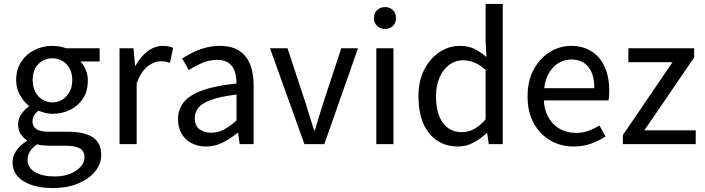

<svg xmlns="http://www.w3.org/2000/svg" viewBox="-20 -732 3578 975"><path d="M246 223Q187 223 141 207.5Q95 192 69.5 163.5Q44 135 44 93Q44 61 63 33Q82 5 116 -16V-20Q97 -33 84.5 -52.5Q72 -72 72 -100Q72 -131 89.5 -154.5Q107 -178 126 -191V-195Q102 -214 82 -248Q62 -282 62 -325Q62 -379 87.5 -418Q113 -457 155 -478Q197 -499 246 -499Q267 -499 284.5 -495.5Q302 -492 316 -487H486V-420H388Q404 -404 415 -378.5Q426 -353 426 -323Q426 -270 402 -232.5Q378 -195 337 -174.5Q296 -154 246 -154Q229 -154 210.5 -158.5Q192 -163 175 -170Q162 -160 153.5 -147Q145 -134 145 -114Q145 -92 163 -77.5Q181 -63 229 -63H323Q408 -63 451 -35Q494 -7 494 54Q494 100 463.5 138Q433 176 377.5 199.5Q322 223 246 223ZM258 164Q304 164 337.5 150Q371 136 390 114Q409 92 409 67Q409 34 384.5 21Q360 8 313 8H231Q217 8 200.5 6.5Q184 5 168 1Q142 19 131 39.5Q120 60 120 80Q120 119 157 141.5Q194 164 258 164ZM246 -212Q274 -212 296.5 -226Q319 -240 333 -265Q347 -290 347 -325Q347 -360 333.5 -384.5Q320 -409 297 -422.5Q274 -436 246 -436Q204 -436 175 -407Q146 -378 146 -325Q146 -290 159.5 -265Q173 -240 196 -226Q219 -212 246 -212Z M587 0V-487H658L666 -398H668Q694 -445 730 -472Q766 -499 807 -499Q823 -499 835.5 -496.5Q848 -494 859 -489L843 -413Q831 -417 821 -419Q811 -421 796 -421Q765 -421 731.5 -396.5Q698 -372 674 -310V0Z M1027 12Q986 12 953.5 -4.5Q921 -21 902.5 -52.5Q884 -84 884 -127Q884 -206 955.5 -249Q1027 -292 1181 -308Q1181 -339 1173 -366.5Q1165 -394 1143 -411Q1121 -428 1083 -428Q1041 -428 1004.5 -411.5Q968 -395 939 -376L905 -435Q928 -450 958 -465Q988 -480 1023 -489.5Q1058 -499 1097 -499Q1157 -499 1195 -474Q1233 -449 1250.5 -404Q1268 -359 1268 -297V0H1197L1189 -58H1187Q1152 -29 1112 -8.5Q1072 12 1027 12ZM1052 -58Q1087 -58 1117 -74Q1147 -90 1181 -120V-252Q1102 -242 1055.5 -226Q1009 -210 989 -186.5Q969 -163 969 -133Q969 -93 993.5 -75.5Q1018 -58 1052 -58Z M1526 0 1351 -487H1440L1530 -214Q1541 -178 1552.5 -141.5Q1564 -105 1575 -70H1579Q1589 -105 1600.5 -141.5Q1612 -178 1623 -214L1713 -487H1798L1627 0Z M1891 0V-487H1978V0ZM1935 -585Q1911 -585 1895 -600.5Q1879 -616 1879 -641Q1879 -665 1895 -680.5Q1911 -696 1935 -696Q1960 -696 1975.5 -680.5Q1991 -665 1991 -641Q1991 -616 1975.5 -600.5Q1960 -585 1935 -585Z M2305 12Q2214 12 2159.5 -55Q2105 -122 2105 -243Q2105 -322 2134.5 -379Q2164 -436 2212 -467.5Q2260 -499 2315 -499Q2358 -499 2388.5 -484Q2419 -469 2450 -443L2446 -526V-712H2533V0H2462L2454 -57H2452Q2424 -29 2386 -8.5Q2348 12 2305 12ZM2325 -61Q2358 -61 2387.5 -77Q2417 -93 2446 -126V-377Q2416 -404 2388 -415Q2360 -426 2330 -426Q2293 -426 2262 -403.5Q2231 -381 2212.5 -339.5Q2194 -298 2194 -244Q2194 -157 2228.5 -109Q2263 -61 2325 -61Z M2893 12Q2828 12 2775 -18.5Q2722 -49 2690.5 -106Q2659 -163 2659 -243Q2659 -322 2690.5 -379.5Q2722 -437 2772.5 -468Q2823 -499 2879 -499Q2941 -499 2985 -470.5Q3029 -442 3051.5 -390.5Q3074 -339 3074 -270Q3074 -257 3073 -244Q3072 -231 3070 -222H2727L2726 -284H2998Q2998 -355 2967.5 -392.5Q2937 -430 2880 -430Q2846 -430 2814 -410.5Q2782 -391 2761.5 -349.5Q2741 -308 2741 -243Q2741 -180 2763.5 -139Q2786 -98 2823 -77.5Q2860 -57 2904 -57Q2939 -57 2968 -67.5Q2997 -78 3024 -95L3055 -39Q3023 -18 2982.5 -3Q2942 12 2893 12Z M3143 0V-46L3395 -416H3171V-487H3505V-440L3252 -70H3513V0Z"/></svg>

Font: Assistant Medium
Style: Regular
Weight: 500
Designer: Hebrew By Ben Nathan, Latin by Paul Hunt
Version: Version 3.000